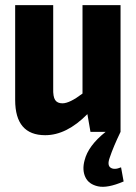

<svg xmlns="http://www.w3.org/2000/svg" viewBox="-20 -513 530 747"><path d="M451 138 461 193Q398 220 361.5 212Q325 204 312 176Q299 148 309 111Q323 54 391 0H332L320 -69Q239 13 156 13Q39 13 39 -124V-493H187V-169Q186 -137 194.5 -124Q203 -111 223 -111Q251 -111 301 -149V-493H449V0Q421 58 407 100Q396 130 410.5 139.5Q425 149 451 138Z"/></svg>

Font: exo2condensed_b
Style: Bold
Weight: 700
Width: 3
Designer: Natanael Gama
Version: Version 1.001;PS 001.001;hotconv 1.0.70;makeotf.lib2.5.58329